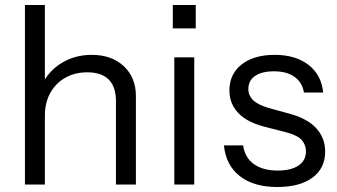

<svg xmlns="http://www.w3.org/2000/svg" viewBox="-20 -740 1352 770"><path d="M80 0V-720H160V0ZM445 0V-334Q445 -392 416 -421Q387 -450 330 -450Q280 -450 241.5 -428Q203 -406 181.5 -367Q160 -328 160 -276L147 -397Q173 -454 226.5 -487Q280 -520 348 -520Q428 -520 476.5 -474.5Q525 -429 525 -355V0Z M679 0V-510H759V0ZM673 -626V-720H765V-626Z M1092 10Q998 10 942 -33.5Q886 -77 878 -157H955Q962 -108 998 -82Q1034 -56 1094 -56Q1147 -56 1177 -76Q1207 -96 1207 -133Q1207 -159 1190 -178.5Q1173 -198 1122 -211L1040 -232Q970 -250 935 -287.5Q900 -325 900 -377Q900 -443 949 -481.5Q998 -520 1082 -520Q1165 -520 1217 -480Q1269 -440 1276 -369H1199Q1192 -410 1161 -432Q1130 -454 1079 -454Q1030 -454 1003 -435.5Q976 -417 976 -383Q976 -357 995.5 -338Q1015 -319 1061 -306L1141 -284Q1212 -265 1248 -226Q1284 -187 1284 -132Q1284 -65 1233 -27.5Q1182 10 1092 10Z"/></svg>

Font: Instrument Sans
Style: Regular
Weight: 400
Designer: Rodrigo Fuenzalida
Foundry: fragTYPE
Version: Version 1.000;gftools[0.9.28]